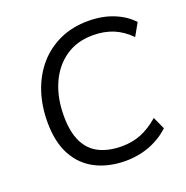

<svg xmlns="http://www.w3.org/2000/svg" viewBox="-129 -833 931 961"><g transform="rotate(-20 336.5 -352.5)"><path d="M380.9 8.9Q291.6 8.9 223.1 -25.5Q154.5 -59.9 115.9 -129.9Q77.4 -199.8 77.4 -307.3Q77.4 -393.9 102.3 -467.9Q127.3 -541.9 174.5 -596.9Q221.7 -651.9 289.2 -682.9Q356.8 -713.9 442 -713.9Q515.5 -713.9 575.4 -689.9Q635.3 -665.8 673.3 -624.1L635.7 -557.6Q595.1 -598.9 547.3 -618.8Q499.4 -638.6 439 -638.6Q353.5 -638.6 292.1 -595.8Q230.7 -553 197.9 -478.5Q165.1 -404 165.1 -308.7Q165.1 -222.5 191.6 -168.8Q218.1 -115.2 268.1 -90.8Q318.2 -66.4 388 -66.4Q442.9 -66.4 489.8 -85Q536.6 -103.7 584.7 -145L614.8 -79.5Q584.2 -50.8 546.8 -31Q509.3 -11.1 467.4 -1.1Q425.5 8.9 380.9 8.9Z"/></g></svg>

Font: Nunito Sans 12pt ExtraLight
Style: Italic
Weight: 200
Italic angle: -9°
Designer: Vernon Adams
Foundry: Vernon Adams
Version: Version 3.101;gftools[0.9.27]